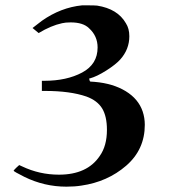

<svg xmlns="http://www.w3.org/2000/svg" viewBox="-20 -507 633 720"><path d="M146 -204Q230 -204 288 -235Q346 -266 346 -329Q346 -372 314 -401Q292 -423 245 -423Q225 -423 213 -420Q171 -411 125 -383L102 -402Q135 -428 137 -429Q208 -479 288 -487H302Q336 -487 344 -486Q421 -474 452 -420Q465 -400 465 -371Q465 -322 431 -284Q414 -265 378.5 -242.5Q343 -220 317 -213Q314 -213 314 -211Q316 -209 316 -205Q317 -201 320 -201Q328 -201 335 -200Q404 -194 451.5 -165Q499 -136 515 -89Q523 -65 523 -39Q523 54 453 114.5Q383 175 285 189Q260 193 229 193Q146 193 71 156Q31 136 31 133Q31 132 41 122L52 112L63 117Q128 148 201 148Q307 148 354 78Q381 40 381 -20Q381 -71 363 -100.5Q345 -130 304 -145Q243 -166 149 -166H137V-204Z"/></svg>

Font: MathJax_Fraktur
Style: Bold
Weight: 700
Version: Version 1.1